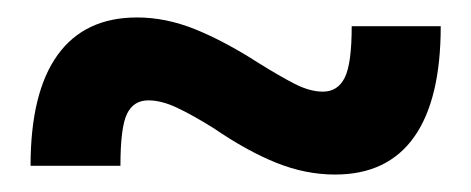

<svg xmlns="http://www.w3.org/2000/svg" viewBox="-20 -400 540 220"><path d="M364 -200Q330 -200 296.5 -213.5Q263 -227 225 -253Q201 -268 183 -276.5Q165 -285 150 -285Q133 -285 125.5 -269.5Q118 -254 118 -210H15Q15 -294 46 -337Q77 -380 137 -380Q170 -380 203.5 -366.5Q237 -353 276 -328Q300 -313 317.5 -304Q335 -295 350 -295Q367 -295 375 -311Q383 -327 383 -370H485Q485 -286 454.5 -243Q424 -200 364 -200Z"/></svg>

Font: M PLUS Code Latin Medium
Style: Regular
Weight: 500
Designer: Coji Morishita
Foundry: UNDERFOREST DESIGN
Version: Version 1.002; ttfautohint (v1.8.3)